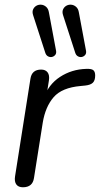

<svg xmlns="http://www.w3.org/2000/svg" viewBox="-20 -789 425 816"><path d="M77.4 6.9Q58 6.9 49.3 -5.2Q40.5 -17.3 44 -39.7L109.3 -454Q115.1 -493.3 154.9 -493.3Q173.3 -493.3 182.3 -481.4Q191.3 -469.5 187.9 -447.1L175.7 -370.5H165.2Q185.7 -430 235.2 -462.2Q284.6 -494.5 346.6 -496.3Q368.7 -497.3 376.6 -490.7Q384.5 -484.2 384.5 -468.1Q384.5 -447.3 374.8 -437.6Q365.1 -427.9 342.7 -425.5L322.7 -423.5Q243 -416.5 207.9 -375.9Q172.8 -335.2 161.7 -267.8L124.4 -32.4Q118.6 6.9 77.4 6.9ZM299.8 -564.6 248.2 -724Q243.3 -738.7 248 -749Q252.6 -759.3 262.1 -764.7Q271.7 -770 282.9 -769Q294.1 -768 303.4 -759.9Q312.8 -751.8 315.2 -736.1L345.6 -573.3Q347.5 -562.6 342.2 -555.8Q336.8 -549 328.3 -547Q319.8 -545.1 311.5 -549.5Q303.2 -553.9 299.8 -564.6ZM172.5 -564.6 120.9 -724Q116 -738.7 120.7 -749Q125.3 -759.3 134.8 -764.7Q144.3 -770 155.6 -769Q166.8 -768 176.1 -759.9Q185.4 -751.8 187.9 -736.1L218.3 -573.3Q220.2 -562.6 214.9 -555.8Q209.5 -549 201 -547Q192.5 -545.1 184.2 -549.5Q175.9 -553.9 172.5 -564.6Z"/></svg>

Font: Nunito Variable Extra Light
Style: Italic
Weight: 200
Italic angle: -9°
Designer: Vernon Adams
Foundry: Vernon Adams
Version: Version 3.602